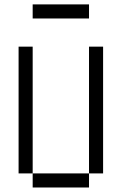

<svg xmlns="http://www.w3.org/2000/svg" viewBox="-20 -832 540 852"><path d="M375 -750V-812.5H125V-750ZM125 -62.5V0H375V-62.5ZM125 -62.5V-625H62.5V-62.5ZM375 -62.5H437.5V-625H375Z"/></svg>

Font: Unifont
Style: Regular
Weight: 500
Version: Version 15.1.04